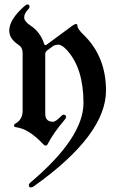

<svg xmlns="http://www.w3.org/2000/svg" viewBox="-20 -628 518 841"><path d="M20.5 -493.7Q20.5 -542.5 86.9 -601.1Q95.2 -608.4 100.6 -608.4Q109.4 -608.4 109.4 -598.6Q109.4 -592.8 103 -586.4Q85.9 -569.3 85.9 -551.8Q85.9 -534.2 114.3 -515.6Q155.8 -488.3 172.9 -437.5Q175.3 -430.2 178.2 -430.2Q181.2 -430.2 184.6 -432.6L295.9 -514.6Q307.1 -522.9 313.2 -522.9Q319.3 -522.9 319.3 -514.2Q319.3 -501.5 346.2 -475.6Q444.3 -380.4 444.3 -231.4Q444.3 -36.6 127.4 188.5Q122.1 192.9 114.3 192.9Q106.4 192.9 106.4 182.6Q106.4 177.2 112.8 171.9Q345.7 -24.9 345.7 -177Q345.7 -329.1 272.9 -408.7Q251.5 -432.1 236.1 -432.1Q220.7 -432.1 211.9 -425.8L186 -406.7Q178.2 -400.9 178.2 -390.1V-129.9Q178.2 -94.7 211.9 -94.7Q224.6 -94.7 247.1 -118.7Q253.4 -125.5 258.3 -125.5Q269.5 -125.5 269.5 -115.2Q269.5 -110.8 263.7 -104Q212.9 -44.4 189 2.9Q185.5 9.8 180.2 9.8Q174.8 9.8 168.5 2.9Q106 -64 49.8 -70.8Q41.5 -71.8 41.5 -77.6Q41.5 -83.5 46.9 -86.4Q79.1 -104 79.1 -142.6V-396Q79.1 -419.9 60.5 -432.1Q20.5 -458 20.5 -493.7Z"/></svg>

Font: UnifrakturMaguntia17
Style: Book
Weight: 400
Designer: j. 'mach' wust, Gerrit Ansmann, Georg Duffner, based on a font by Peter Wiegel, original typeface by Carl Albert Fahrenw
Version: Version 2017-03-19